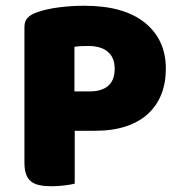

<svg xmlns="http://www.w3.org/2000/svg" viewBox="-20 -643 621 668"><path d="M292 -325Q334 -325 356.5 -344.5Q379 -364 379 -404Q379 -442 355.5 -462.5Q332 -483 287 -483Q271 -483 260.5 -482.5Q250 -482 239 -480V-325ZM240 -4Q229 -1 205.5 2Q182 5 159 5Q136 5 118.5 1.5Q101 -2 89 -11Q77 -20 71 -36Q65 -52 65 -78V-549Q65 -570 76.5 -581.5Q88 -593 108 -600Q142 -612 185.5 -617.5Q229 -623 273 -623Q411 -623 484 -564Q557 -505 557 -404Q557 -355 541.5 -315.5Q526 -276 495.5 -247.5Q465 -219 418.5 -203.5Q372 -188 311 -188H240Z"/></svg>

Font: BALOOCHETTANREGULAR
Style: Book
Weight: 400
Designer: Maithili Shingre and Ek Type
Foundry: Ek Type
Version: Version 1.100;PS 1.000;hotconv 1.0.88;makeotf.lib2.5.647800;